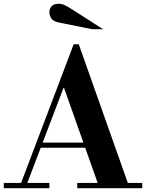

<svg xmlns="http://www.w3.org/2000/svg" viewBox="-35 -999 775 1019"><path d="M488 -15 305 -532H301L294 -567L356 -764H383L648 -15ZM-15 0V-28H227V0ZM169 -215V-242H506V-215ZM375 0V-28H720V0ZM72 -15 356 -764H383L328 -601L105 -15ZM455 -844 279 -879Q249 -885 238 -900.5Q227 -916 227 -934Q227 -953 239 -966Q251 -979 275 -979Q293 -979 309 -971.5Q325 -964 354 -945L512 -844Z"/></svg>

Font: Libre Bodoni SemiBold
Style: Regular
Weight: 600
Designer: Pablo Impallari, Rodrigo Fuenzalida
Foundry: Impallari Type
Version: Version 2.005;gftools[0.9.23]